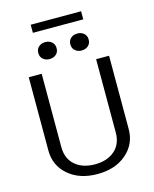

<svg xmlns="http://www.w3.org/2000/svg" viewBox="-138 -1041 919 1147"><g transform="rotate(-15 321.0 -467.5)"><path d="M165 -900V-950H476.7V-900ZM181.2 -736.7Q165 -750.8 165 -775Q165 -799.2 181.2 -813.3Q197.5 -827.5 221.7 -827.5Q245.8 -827.5 262.1 -813.3Q278.3 -799.2 278.3 -775Q278.3 -750.8 262.1 -736.7Q245.8 -722.5 221.7 -722.5Q197.5 -722.5 181.2 -736.7ZM379.6 -736.7Q363.3 -750.8 363.3 -775Q363.3 -799.2 379.6 -813.3Q395.8 -827.5 420 -827.5Q444.2 -827.5 460.4 -813.3Q476.7 -799.2 476.7 -775Q476.7 -750.8 460.4 -736.7Q444.2 -722.5 420 -722.5Q395.8 -722.5 379.6 -736.7ZM72.5 -196.7V-650H152.5V-196.7Q152.5 -125 198.8 -85Q245 -45 320.8 -45Q396.7 -45 442.9 -85Q489.2 -125 489.2 -196.7V-650H569.2V-196.7Q569.2 -104.2 500.4 -44.6Q431.7 15 320.8 15Q210 15 141.2 -44.6Q72.5 -104.2 72.5 -196.7Z"/></g></svg>

Font: Boon
Style: Regular
Weight: 400
Designer: Sungsit Sawaiwan
Foundry: FontUni
Version: Version 3.0